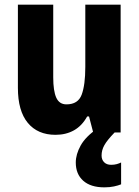

<svg xmlns="http://www.w3.org/2000/svg" viewBox="-20 -570 597 826"><path d="M499 -550V0H381L363 -69H355Q333 -29 298.5 -9.5Q264 10 219 10Q142 10 99.5 -41.5Q57 -93 57 -192V-550H209V-237Q209 -179 222 -150Q235 -121 266 -121Q316 -121 331.5 -163Q347 -205 347 -282V-550ZM417 99Q417 117 428 128Q439 139 458 139Q472 139 482.5 136Q493 133 501 129V223Q489 228 470.5 232Q452 236 429 236Q370 236 338 207.5Q306 179 306 129Q306 94 327 56Q348 18 400 -18L473 0Q441 33 429 54.5Q417 76 417 99Z"/></svg>

Font: Noto Sans Lao Condensed ExtraBold
Style: Regular
Weight: 800
Width: 3
Designer: Monotype Design Team
Foundry: Monotype Imaging Inc.
Version: Version 2.003; ttfautohint (v1.8.4.7-5d5b)